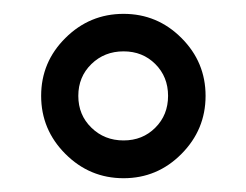

<svg xmlns="http://www.w3.org/2000/svg" viewBox="-20 -820 359 280"><path d="M75.4 -595.5Q40 -630.9 40 -680.2Q40 -729.5 75.4 -764.6Q110.8 -799.8 160.2 -799.8Q209.5 -799.8 244.6 -764.6Q279.8 -729.5 279.8 -680.2Q279.8 -630.9 244.6 -595.5Q209.5 -560.1 160.2 -560.1Q110.8 -560.1 75.4 -595.5ZM113.3 -726.6Q94.2 -708 94.2 -680.2Q94.2 -652.3 113.3 -633.8Q132.3 -615.2 160.2 -615.2Q188 -615.2 206.5 -633.8Q225.1 -652.3 225.1 -680.2Q225.1 -708 206.5 -726.6Q188 -745.1 160.2 -745.1Q132.3 -745.1 113.3 -726.6Z"/></svg>

Font: Copperplate Sans CC Heavy
Style: Regular
Weight: 400
Designer: indestructible type*
Foundry: Cowboy Collective
Version: Version 1.000